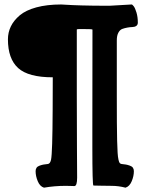

<svg xmlns="http://www.w3.org/2000/svg" viewBox="-20 -785 663 874"><path d="M478.5 -758.8Q488.3 -758.8 579.1 -764.6Q582.5 -764.6 588.9 -756.3Q595.2 -748 601.3 -727.8Q607.4 -707.5 607.4 -682.1Q607.4 -671.9 600.3 -667Q593.3 -662.1 582.5 -661.9Q571.8 -661.6 559.6 -659.4Q547.4 -657.2 536.6 -653.3Q525.9 -649.4 518.8 -636.2Q511.7 -623 511.7 -601.6V-350.1Q511.7 -276.4 512 -228.8Q512.2 -181.2 513.2 -144.8Q514.2 -108.4 515.4 -89.4Q516.6 -70.3 519.3 -58.3Q522 -46.4 524.9 -43Q527.8 -39.6 532.7 -38.6Q546.4 -37.1 553.5 -35.9Q560.5 -34.7 570.6 -31.2Q580.6 -27.8 585 -21.5Q589.4 -15.1 589.4 -5.9Q589.4 16.6 579.6 40Q569.8 63.5 551.3 69.3Q519.5 61 488.3 61Q466.8 61 437.5 60.3Q408.2 59.6 405.3 59.6Q400.4 59.6 400.4 -116.2Q400.4 -134.8 400.4 -189.7Q400.4 -244.6 400.6 -362.1Q400.9 -479.5 400.9 -650.4Q400.9 -652.8 355 -652.8Q350.1 -652.8 346.9 -652.8Q343.8 -652.8 338.9 -652.6Q334 -652.3 331.8 -651.9Q329.6 -651.4 329.6 -650.4V-350.1Q329.6 -239.3 330.3 -117.2Q331.1 4.9 331.1 23.4Q331.1 62 318.4 62Q315.9 62 302.5 61.5Q289.1 61 278.8 61Q228.5 61 180.2 69.3Q161.6 63.5 151.9 40Q142.1 16.6 142.1 -5.9Q142.1 -15.1 146.5 -21.5Q150.9 -27.8 160.9 -31.2Q170.9 -34.7 178 -35.9Q185.1 -37.1 198.7 -38.6Q208.5 -40.5 212.4 -58.1Q218.8 -88.9 219.7 -285.2Q219.7 -325.7 220.2 -428.7V-433.1Q108.9 -433.1 62.5 -475.3Q16.1 -517.6 16.1 -606Q16.1 -637.2 29.3 -664.6Q42.5 -691.9 69.8 -715.1Q97.2 -738.3 145.5 -751.5Q193.8 -764.6 258.3 -764.6Q264.2 -764.6 283.7 -763.2Q303.2 -761.7 352.1 -760.3Q400.9 -758.8 478.5 -758.8Z"/></svg>

Font: Coustard
Style: Regular
Weight: 400
Foundry: vernon adams
Version: Version 1.000